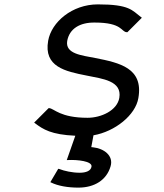

<svg xmlns="http://www.w3.org/2000/svg" viewBox="-20 -610 751 877"><path d="M559 -463H562L628 -529L624 -532C583 -563 572 -590 427 -590C309 -590 215 -509 200 -424C179 -305 278 -284 375 -265C449 -250 538 -241 525 -163C515 -105 442 -72 380 -72C254 -72 228 -114 205 -116H202L136 -50L140 -47C177 -19 214 5 324 10L285 121H292C333 119 402 126 398 151C395 171 372 179 344 179C310 179 274 171 251 162L246 161L210 222L214 224C245 239 289 247 338 247C412 247 467 212 485 150C500 100 453 68 406 63C403 63 401 62 397 62L407 8C505 -9 599 -84 612 -162C636 -299 527 -323 415 -345C356 -357 277 -363 287 -423C297 -479 345 -508 413 -507C540 -507 533 -464 559 -463Z"/></svg>

Font: Charger Monospace
Style: Regular
Weight: 400
Designer: Jasper
Foundry: Cannot Into Space Fonts
Version: Version 0.980